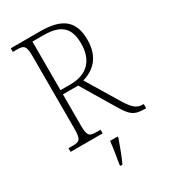

<svg xmlns="http://www.w3.org/2000/svg" viewBox="-223 -820 1011 1146"><g transform="rotate(-30 282.0 -246.5)"><path d="M43 0H264V-25H235C186 -25 175 -35 175 -108V-320H280L417 -91C460 -20 481 0 558 0H564V-29H556C516 -29 492 -51 456 -109L322 -331C399 -353 465 -409 465 -529C465 -657 400 -714 245 -714H43V-689H72C120 -689 132 -679 132 -606V-108C132 -35 120 -25 72 -25H43ZM243 -349H175V-684H251C380 -684 421 -629 421 -528C421 -414 359 -349 243 -349ZM258 208V221H273C292 181 317 113 332 71V61H280C275 109 267 159 258 208Z"/></g></svg>

Font: Noto Serif Bengali SemiCondensed ExtraLight
Style: Regular
Weight: 200
Width: 4
Designer: Juan Bruce, Universal Thirst, Indian Type Foundry and the Monotype Design Team.
Foundry: Monotype Imaging Inc.
Version: Version 2.003